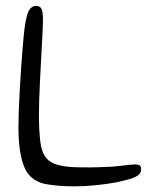

<svg xmlns="http://www.w3.org/2000/svg" viewBox="-20 -628 535 666"><path d="M131.5 9Q80 -4.5 62 -54.2Q44 -104 44 -185.5Q44 -212 45.2 -247.2Q46.5 -282.5 48.8 -320.8Q51 -359 53.5 -395.2Q56 -431.5 58.5 -461Q61 -490.5 62.5 -506.5Q68.5 -566 78 -586.8Q87.5 -607.5 105.5 -607.5Q115.5 -607.5 120.5 -602Q125.5 -596.5 127.2 -586Q129 -575.5 129 -560Q129 -543.5 127.8 -519.2Q126.5 -495 125 -466.5Q123.5 -438 121.8 -406.5Q120 -375 118.5 -343.5Q117 -312 116 -282Q115 -252 115 -226Q115.5 -172 119.8 -137Q124 -102 138.2 -82.8Q152.5 -63.5 182.2 -55.5Q212 -47.5 264 -47.5Q295.5 -47 324 -48Q352.5 -49 371.5 -50Q408.5 -54 428.5 -56.2Q448.5 -58.5 457 -57Q464 -56 466.8 -52Q469.5 -48 469.5 -40Q469.5 -28.5 459.8 -20.8Q450 -13 431 -7.2Q412 -1.5 383.5 4.5Q351.5 10.5 312 14.5Q272.5 18.5 234 18.5Q220.5 18.5 201.2 17.5Q182 16.5 163.5 14.2Q145 12 131.5 9Z"/></svg>

Font: Gluten ExtraLight
Style: Regular
Weight: 250
Designer: Tyler Finck
Foundry: Etcetera Type Company
Version: Version 1.300